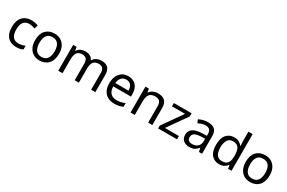

<svg xmlns="http://www.w3.org/2000/svg" viewBox="145 -2150 5162 3448"><g transform="rotate(30 2726.5 -426.0)"><path d="M300 -41Q229 -41 173.5 -70Q118 -99 86.5 -160Q55 -221 55 -316Q55 -415 88 -477Q121 -539 177.5 -568Q234 -597 306 -597Q347 -597 385 -588.5Q423 -580 447 -568L420 -495Q396 -504 364 -512Q332 -520 304 -520Q146 -520 146 -317Q146 -220 184.5 -168.5Q223 -117 299 -117Q343 -117 376.5 -126Q410 -135 438 -148V-70Q411 -56 378.5 -48.5Q346 -41 300 -41Z M1031 -320Q1031 -187 963.5 -114Q896 -41 781 -41Q710 -41 654.5 -73.5Q599 -106 567 -168.5Q535 -231 535 -320Q535 -453 602 -525Q669 -597 784 -597Q857 -597 912.5 -564.5Q968 -532 999.5 -470.5Q1031 -409 1031 -320ZM626 -320Q626 -225 663.5 -169.5Q701 -114 783 -114Q864 -114 902 -169.5Q940 -225 940 -320Q940 -415 902 -469Q864 -523 782 -523Q700 -523 663 -469Q626 -415 626 -320Z M1758 -597Q1849 -597 1894 -550.5Q1939 -504 1939 -400V-51H1852V-396Q1852 -523 1743 -523Q1665 -523 1631.5 -478Q1598 -433 1598 -347V-51H1511V-396Q1511 -523 1401 -523Q1320 -523 1289 -473Q1258 -423 1258 -329V-51H1170V-587H1241L1254 -514H1259Q1284 -556 1326.5 -576.5Q1369 -597 1417 -597Q1543 -597 1581 -507H1586Q1613 -553 1659.5 -575Q1706 -597 1758 -597Z M2312 -597Q2381 -597 2430.5 -567Q2480 -537 2506.5 -482.5Q2533 -428 2533 -355V-302H2166Q2168 -211 2212.5 -163.5Q2257 -116 2337 -116Q2388 -116 2427.5 -125.5Q2467 -135 2509 -153V-76Q2468 -58 2428 -49.5Q2388 -41 2333 -41Q2257 -41 2198.5 -72Q2140 -103 2107.5 -164.5Q2075 -226 2075 -315Q2075 -403 2104.5 -466Q2134 -529 2187.5 -563Q2241 -597 2312 -597ZM2311 -525Q2248 -525 2211.5 -484.5Q2175 -444 2168 -372H2441Q2440 -440 2409 -482.5Q2378 -525 2311 -525Z M2927 -597Q3023 -597 3072 -550.5Q3121 -504 3121 -400V-51H3034V-394Q3034 -523 2914 -523Q2825 -523 2791 -473Q2757 -423 2757 -329V-51H2669V-587H2740L2753 -514H2758Q2784 -556 2830 -576.5Q2876 -597 2927 -597Z M3633 -51H3241V-109L3529 -519H3258V-587H3626V-521L3342 -119H3633Z M3960 -596Q4058 -596 4105 -553Q4152 -510 4152 -416V-51H4088L4071 -127H4067Q4032 -83 3993.5 -62Q3955 -41 3887 -41Q3814 -41 3766 -79.5Q3718 -118 3718 -200Q3718 -280 3781 -323.5Q3844 -367 3975 -371L4066 -374V-406Q4066 -473 4037 -499Q4008 -525 3955 -525Q3913 -525 3875 -512.5Q3837 -500 3804 -484L3777 -550Q3812 -569 3860 -582.5Q3908 -596 3960 -596ZM3986 -310Q3886 -306 3847.5 -278Q3809 -250 3809 -199Q3809 -154 3836.5 -133Q3864 -112 3907 -112Q3975 -112 4020 -149.5Q4065 -187 4065 -265V-313Z M4508 -41Q4408 -41 4348 -110.5Q4288 -180 4288 -318Q4288 -456 4348.5 -526.5Q4409 -597 4509 -597Q4571 -597 4610.5 -574Q4650 -551 4675 -518H4681Q4680 -531 4677.5 -556.5Q4675 -582 4675 -597V-811H4763V-51H4692L4679 -123H4675Q4651 -89 4611 -65Q4571 -41 4508 -41ZM4522 -114Q4607 -114 4641.5 -160.5Q4676 -207 4676 -301V-317Q4676 -417 4643 -470.5Q4610 -524 4521 -524Q4450 -524 4414.5 -467.5Q4379 -411 4379 -316Q4379 -220 4414.5 -167Q4450 -114 4522 -114Z M5399 -320Q5399 -187 5331.5 -114Q5264 -41 5149 -41Q5078 -41 5022.5 -73.5Q4967 -106 4935 -168.5Q4903 -231 4903 -320Q4903 -453 4970 -525Q5037 -597 5152 -597Q5225 -597 5280.5 -564.5Q5336 -532 5367.5 -470.5Q5399 -409 5399 -320ZM4994 -320Q4994 -225 5031.5 -169.5Q5069 -114 5151 -114Q5232 -114 5270 -169.5Q5308 -225 5308 -320Q5308 -415 5270 -469Q5232 -523 5150 -523Q5068 -523 5031 -469Q4994 -415 4994 -320Z"/></g></svg>

Font: Noto Sans Tamil UI
Style: Regular
Weight: 400
Designer: Jelle Bosma - Monotype Design Team
Foundry: Monotype Imaging Inc.
Version: Version 2.004; ttfautohint (v1.8.4.7-5d5b)